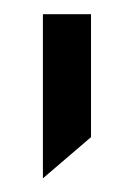

<svg xmlns="http://www.w3.org/2000/svg" viewBox="-20 -113 189 273"><path d="M41 -92.8H109.4V82L41 140.6Z"/></svg>

Font: Dinish Condensed
Style: Regular
Weight: 400
Width: 3
Designer: Bert Driehuis
Foundry: Playbeing
Version: Version 3.006; git-39231f3c-release